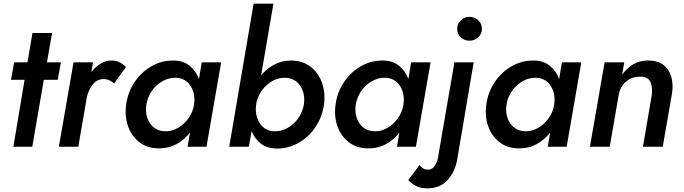

<svg xmlns="http://www.w3.org/2000/svg" viewBox="-20 -800 3728 1047"><path d="M57 -460H130L157 -620H264L236 -460H312L295 -365H219L156 0H53L114 -365H40Z M602 -345Q590 -355 577.5 -361.5Q565 -368 548 -369Q509 -369 486 -339.5Q463 -310 454 -272L407 0H301L381 -460H487L478 -407Q500 -435 528 -452.5Q556 -470 587 -470Q612 -470 631.5 -460.5Q651 -451 667 -434Z M668 -230Q677 -298 714 -352.5Q751 -407 805.5 -438.5Q860 -470 924 -470Q979 -470 1014 -441.5Q1049 -413 1065 -369L1080 -460H1186L1106 0H1003L1016 -77Q986 -38 943.5 -14.5Q901 9 849 9Q786 10 742 -23Q698 -56 678.5 -110.5Q659 -165 668 -230ZM778 -230Q772 -191 783 -158Q794 -125 819.5 -104.5Q845 -84 884 -84Q919 -84 952 -103.5Q985 -123 1008.5 -156Q1032 -189 1038 -230Q1044 -268 1033.5 -301Q1023 -334 999 -354.5Q975 -375 940 -376Q901 -377 866.5 -357.5Q832 -338 808.5 -304.5Q785 -271 778 -230Z M1747 -230Q1737 -162 1700.5 -107.5Q1664 -53 1609 -21.5Q1554 10 1491 10Q1437 10 1403 -16.5Q1369 -43 1352 -85L1337 0H1230L1363 -780H1471L1404 -389Q1434 -426 1475 -447.5Q1516 -469 1565 -470Q1629 -470 1672.5 -437Q1716 -404 1735.5 -349.5Q1755 -295 1747 -230ZM1637 -230Q1643 -269 1632 -302Q1621 -335 1595.5 -355.5Q1570 -376 1531 -376Q1497 -376 1466 -358.5Q1435 -341 1411.5 -311Q1388 -281 1379 -243L1376 -223Q1372 -186 1383 -155Q1394 -124 1417.5 -104.5Q1441 -85 1475 -84Q1514 -83 1548.5 -102.5Q1583 -122 1606.5 -155.5Q1630 -189 1637 -230Z M1810 -230Q1819 -298 1856 -352.5Q1893 -407 1947.5 -438.5Q2002 -470 2066 -470Q2121 -470 2156 -441.5Q2191 -413 2207 -369L2222 -460H2328L2248 0H2145L2158 -77Q2128 -38 2085.5 -14.5Q2043 9 1991 9Q1928 10 1884 -23Q1840 -56 1820.5 -110.5Q1801 -165 1810 -230ZM1920 -230Q1914 -191 1925 -158Q1936 -125 1961.5 -104.5Q1987 -84 2026 -84Q2061 -84 2094 -103.5Q2127 -123 2150.5 -156Q2174 -189 2180 -230Q2186 -268 2175.5 -301Q2165 -334 2141 -354.5Q2117 -375 2082 -376Q2043 -377 2008.5 -357.5Q1974 -338 1950.5 -304.5Q1927 -271 1920 -230Z M2473 -643Q2473 -671 2492.5 -689.5Q2512 -708 2540 -708Q2568 -708 2588 -689.5Q2608 -671 2608 -643Q2608 -615 2588 -596.5Q2568 -578 2540 -578Q2512 -578 2492.5 -596.5Q2473 -615 2473 -643ZM2268 100Q2275 110 2286 117.5Q2297 125 2310 125Q2337 127 2352.5 101.5Q2368 76 2371 44L2458 -460H2563L2474 65Q2463 134 2421.5 181Q2380 228 2307 227Q2273 227 2248.5 214Q2224 201 2206 182Z M2632 -230Q2641 -298 2678 -352.5Q2715 -407 2769.5 -438.5Q2824 -470 2888 -470Q2943 -470 2978 -441.5Q3013 -413 3029 -369L3044 -460H3150L3070 0H2967L2980 -77Q2950 -38 2907.5 -14.5Q2865 9 2813 9Q2750 10 2706 -23Q2662 -56 2642.5 -110.5Q2623 -165 2632 -230ZM2742 -230Q2736 -191 2747 -158Q2758 -125 2783.5 -104.5Q2809 -84 2848 -84Q2883 -84 2916 -103.5Q2949 -123 2972.5 -156Q2996 -189 3002 -230Q3008 -268 2997.5 -301Q2987 -334 2963 -354.5Q2939 -375 2904 -376Q2865 -377 2830.5 -357.5Q2796 -338 2772.5 -304.5Q2749 -271 2742 -230Z M3534 -280Q3540 -321 3527.5 -351.5Q3515 -382 3470 -382Q3425 -382 3393 -354Q3361 -326 3354 -283L3305 0H3197L3277 -460H3384L3373 -393Q3398 -429 3433 -449.5Q3468 -470 3515 -470Q3567 -470 3598 -446Q3629 -422 3640.5 -381.5Q3652 -341 3645 -293L3594 0H3486Z"/></svg>

Font: Jost* Medium
Style: Italic
Weight: 500
Italic angle: -10°
Version: Version 3.7